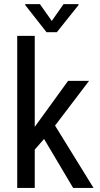

<svg xmlns="http://www.w3.org/2000/svg" viewBox="-20 -927 491 947"><path d="M197.3 -241.7 151.4 -189V0H64.9V-750H151.4V-301.3L315.9 -528.3H419.4L251.5 -307.6L441.4 0H340.8ZM235.4 -823.7 293.5 -906.7H367.2V-901.9L260.3 -768.1H209.5L104.5 -901.9V-906.7H176.8Z"/></svg>

Font: Roboto Condensed
Style: Regular
Weight: 400
Designer: Google
Version: Version 2.001047; 2015